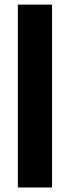

<svg xmlns="http://www.w3.org/2000/svg" viewBox="-20 -830 305 850"><path d="M59.1 0V-809.6H210.4V0Z"/></svg>

Font: Oswald
Style: DemiBold
Weight: 600
Designer: Vernon Adams
Foundry: Vernon Adams
Version: 3.0; ttfautohint (v0.95) -l 8 -r 50 -G 200 -x 0 -w "G" -W -c